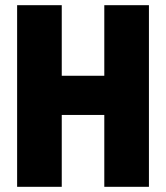

<svg xmlns="http://www.w3.org/2000/svg" viewBox="-20 -720 640 740"><path d="M46 0V-700H218V-428H382V-700H554V0H382V-277H218V0Z"/></svg>

Font: Red Hat Mono
Style: Regular
Weight: 300
Monospace: yes
Designer: Pentagram, MCKL
Foundry: Pentagram, MCKL
Version: Version 1.023